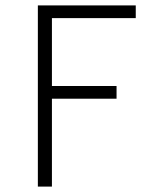

<svg xmlns="http://www.w3.org/2000/svg" viewBox="-20 -690 590 710"><path d="M120 0V-670H482V-623H172V-372H411V-325H172V0Z"/></svg>

Font: Lode Dark Term
Style: Regular
Weight: 400
Monospace: yes
Designer: Belleve Invis
Foundry: Belleve Invis
Version: Version 29.2.0